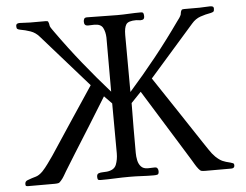

<svg xmlns="http://www.w3.org/2000/svg" viewBox="-52 -798 1104 862"><g transform="rotate(-5 500.0 -367.0)"><path d="M971 -13Q971 0 956 0H839Q828 0 822 -1.5Q816 -3 809 -12Q801 -22 794.5 -33Q788 -44 782 -54L732 -135L581 -379L536 -332Q535 -276 535 -219.5Q535 -163 535 -107Q535 -91 538.5 -74Q542 -57 552.5 -45.5Q563 -34 583 -34Q591 -34 599 -34.5Q607 -35 615 -35Q623 -35 626.5 -29.5Q630 -24 630 -17Q630 -4 624 -2Q618 0 607 0Q579 0 552.5 -1.5Q526 -3 499 -3Q465 -3 432.5 -1.5Q400 0 367 0Q357 0 355 -4Q353 -8 353 -16Q353 -28 361.5 -31Q370 -34 381 -34Q392 -34 399 -35Q432 -39 441 -62Q450 -85 450 -113Q450 -169 449.5 -225.5Q449 -282 449 -338L415 -373Q378 -312 339.5 -251Q301 -190 263 -129L216 -53Q210 -43 204 -32.5Q198 -22 190 -13Q183 -4 177 -2.5Q171 -1 160 -1H42Q35 -1 32 -2.5Q29 -4 29 -11Q29 -24 41 -28Q62 -36 77.5 -40Q93 -44 110 -61Q124 -76 136.5 -93.5Q149 -111 161 -128Q211 -203 260.5 -278.5Q310 -354 360 -428L152 -664Q135 -684 112 -692Q89 -700 65 -704Q56 -706 53 -709Q50 -712 50 -722Q50 -734 66 -734Q78 -734 89.5 -733Q101 -732 114 -732H184Q189 -732 192 -731Q195 -730 196 -725Q198 -721 198.5 -716.5Q199 -712 200 -708Q203 -701 208.5 -693.5Q214 -686 218 -680Q272 -604 330 -532Q388 -460 449 -391V-635Q448 -661 438.5 -679Q429 -697 400 -697Q393 -697 385.5 -696.5Q378 -696 371 -696Q354 -696 354 -714Q354 -722 357 -727.5Q360 -733 370 -733Q404 -733 438 -732Q472 -731 506 -731Q532 -731 559 -732.5Q586 -734 613 -734Q622 -734 624 -728.5Q626 -723 626 -716Q626 -706 621.5 -702.5Q617 -699 607 -699Q603 -699 598.5 -700Q594 -701 589 -701Q553 -701 543.5 -686.5Q534 -672 534 -639Q534 -575 534.5 -511Q535 -447 535 -382Q598 -453 657.5 -527.5Q717 -602 772 -680Q777 -686 782 -693.5Q787 -701 790 -708Q791 -712 791.5 -716.5Q792 -721 794 -725Q796 -730 799 -731Q802 -732 807 -732H877Q889 -732 900.5 -733Q912 -734 925 -734Q931 -734 936 -732Q941 -730 941 -722Q941 -712 937.5 -709Q934 -706 925 -704Q901 -700 878 -692Q855 -684 838 -664L636 -434Q687 -358 737.5 -281.5Q788 -205 839 -128Q851 -111 862.5 -93Q874 -75 889 -60Q906 -44 919.5 -38Q933 -32 955 -27Q962 -25 966.5 -23Q971 -21 971 -13Z"/></g></svg>

Font: Kaisei Decol
Style: Regular
Weight: 400
Designer: Font-Kai, 金井和夫
Foundry: KAZUO KANAI
Version: Version 5.003